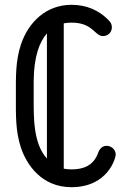

<svg xmlns="http://www.w3.org/2000/svg" viewBox="-20 -773 549 798"><path d="M461 -130C461 -155 438 -167 424 -167C398 -167 391 -144 389 -141C370 -83 324 -69 278 -69H277C265 -69 255 -70 245 -72V-676C256 -678 267 -679 277 -679C367 -679 373 -623 408 -623C426 -623 445 -636 445 -660C445 -672 439 -681 435 -685C391 -733 336 -753 277 -753C172 -753 98 -681 67 -588C44 -518 46 -454 46 -374C46 -293 44 -230 67 -159C90 -91 151 5 277 5H278C432 4 461 -120 461 -130ZM175 -114C117 -178 120 -287 120 -374C120 -395 120 -415 120 -438C121 -538 144 -599 175 -634Z"/></svg>

Font: LS
Style: RegularAlt
Weight: 500
Designer: BSozoo
Foundry: BSozoo
Version: Version 001.000